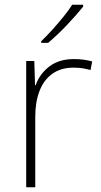

<svg xmlns="http://www.w3.org/2000/svg" viewBox="-20 -786 423 806"><path d="M90 0V-530H124L127 -429H130Q146 -475 186.5 -506.5Q227 -538 290 -538Q312 -538 331 -535.5Q350 -533 367 -528L360 -492Q342 -497 326 -499.5Q310 -502 288 -502Q236 -502 200 -476.5Q164 -451 146 -404.5Q128 -358 128 -295V0ZM329 -758Q316 -742 299 -722.5Q282 -703 262 -682Q242 -661 221.5 -641.5Q201 -622 182 -606H153V-613Q174 -633 199 -660.5Q224 -688 247 -716.5Q270 -745 283 -766H329Z"/></svg>

Font: Noto Sans Symbols ExtraLight
Style: Regular
Weight: 250
Version: Version 2.002